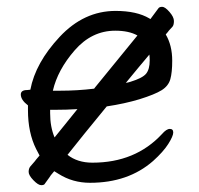

<svg xmlns="http://www.w3.org/2000/svg" viewBox="-20 -518 583 563"><path d="M96 -62Q91 -71 86 -81Q62 -129 62 -195V-209Q41 -225 41 -241Q41 -254 60 -254L69 -255Q84 -334 155 -410Q226 -486 319 -486Q381 -486 418 -464Q419 -463 421 -462Q439 -486 444 -493Q447 -498 455.5 -498Q464 -498 477 -483Q490 -468 490 -456.5Q490 -445 486 -440Q482 -435 475 -428Q474 -426 466 -417Q485 -385 485 -340Q485 -306 479.5 -286Q474 -266 454 -253.5Q434 -241 389 -227Q346 -214 293 -206Q219 -116 178 -64Q207 -41 251 -41Q377 -41 455 -125Q468 -140 478 -140Q488 -140 488 -129.5Q488 -119 473.5 -96Q459 -73 429 -46Q356 18 244 18Q193 18 152 -8Q145 -12 139 -16Q126 -1 125 2Q118 12 112 20Q110 25 101 25Q92 25 78 10.5Q64 -4 64 -14Q64 -24 69 -30Q74 -36 82 -45Q83 -47 96 -62ZM207 -198Q175 -196 140 -196H127V-186Q127 -146 140 -115Q167 -149 207 -198ZM383 -414Q358 -428 318 -428Q249 -428 199 -370.5Q149 -313 135 -252H155Q207 -252 256 -258Q257 -260 259 -262Q337 -357 383 -414ZM349 -275Q356 -276 362 -278Q398 -289 408.5 -302Q419 -315 419 -341Q419 -350 418 -358Q390 -325 349 -275Z"/></svg>

Font: QiushuiShotai Bright
Style: Regular
Weight: 400
Designer: Christian Thalmann (Catharsis Fonts)
Version: Version 1.250;